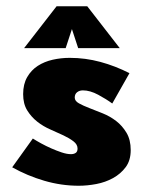

<svg xmlns="http://www.w3.org/2000/svg" viewBox="-20 -580 460 614"><path d="M219 -268Q219 -257 232.5 -249.5Q246 -242 265.5 -234.5Q285 -227 308.5 -217.5Q332 -208 351.5 -193Q371 -178 384.5 -155.5Q398 -133 398 -100Q398 -67 382 -45.5Q366 -24 341.5 -10.5Q317 3 288 8.5Q259 14 232 14Q176 14 121.5 -2Q67 -18 19 -45L85 -137Q96 -130 111.5 -121.5Q127 -113 144 -105.5Q161 -98 177.5 -92.5Q194 -87 207 -87Q216 -87 222 -91Q228 -95 228 -105Q228 -118 215 -128Q202 -138 183 -147Q164 -156 141 -166Q118 -176 99 -191Q80 -206 67 -227Q54 -248 54 -279Q54 -311 67 -333.5Q80 -356 101 -369.5Q122 -383 148.5 -389Q175 -395 203 -395Q253 -395 301 -382Q349 -369 394 -346L339 -249Q320 -263 294 -277Q268 -291 245 -291Q234 -291 226.5 -285Q219 -279 219 -268ZM363 -426H230L210 -487L190 -426H57L161 -560H259Z"/></svg>

Font: CAT Rhythmus
Style: Regular
Weight: 400
Designer: Peter Wiegel nach alter Vorlage
Foundry: Peter Wiegel
Version: 1.000